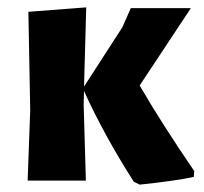

<svg xmlns="http://www.w3.org/2000/svg" viewBox="-20 -490 553 521"><path d="M55 0 62 -191 57 -458 214 -470 208 -255 312 -416 335 -468H498L359 -258Q420 -153 507 -26L506 -10Q455 1 359 11L343 3Q263 -122 208 -243L207 -207L213 0Z"/></svg>

Font: Alegreya Sans SC ExtraBold
Style: Regular
Weight: 800
Designer: Juan Pablo del Peral
Foundry: Huerta Tipografica
Version: Version 2.007